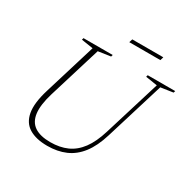

<svg xmlns="http://www.w3.org/2000/svg" viewBox="-180 -996 1178 1182"><g transform="rotate(30 409.0 -405.0)"><path d="M168 -277.5Q141 -188 148.2 -130.8Q155.5 -73.5 196 -46.2Q236.5 -19 308 -19Q375.5 -19 427 -42Q478.5 -65 516 -115.5Q553.5 -166 579 -249.5L702 -650L619 -663L622.5 -676H818L814 -663L726.5 -650L599.5 -235.5Q572.5 -147 530.8 -93Q489 -39 432.2 -14.5Q375.5 10 303.5 10Q223.5 10 174.2 -20Q125 -50 113.2 -114.5Q101.5 -179 133.5 -283L245.5 -650L162.5 -663L166 -676H373.5L370 -663L282 -650ZM422.5 -795.5 430 -819.5H650.5L643.5 -795.5Z"/></g></svg>

Font: Newsreader 16pt 16pt ExtraLight
Style: Italic
Weight: 250
Italic angle: -17°
Version: Version 1.003